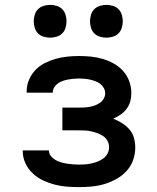

<svg xmlns="http://www.w3.org/2000/svg" viewBox="-20 -757 640 785"><path d="M303 8Q278 8 252.5 6Q227 4 202.5 -2.5Q178 -9 155 -20Q132 -31 113.5 -48.5Q95 -66 84 -89.5Q73 -113 73 -138V-142H180Q180 -129 188 -119Q196 -109 206.5 -103Q217 -97 229 -93.5Q241 -90 253.5 -88Q266 -86 278.5 -85Q291 -84 303 -84Q316 -84 329 -85Q342 -86 355 -89Q368 -92 380.5 -97Q393 -102 403.5 -110Q414 -118 420 -130Q426 -142 426 -155Q426 -169 419.5 -181Q413 -193 402 -200.5Q391 -208 378.5 -212.5Q366 -217 353 -220Q340 -223 326.5 -223.5Q313 -224 300 -224H235V-317H300Q312 -317 323.5 -317.5Q335 -318 346 -320Q357 -322 368 -326Q379 -330 388.5 -336.5Q398 -343 404 -353.5Q410 -364 410 -375Q410 -387 404.5 -397Q399 -407 390 -414Q381 -421 370 -425Q359 -429 348 -431.5Q337 -434 325.5 -435Q314 -436 303 -436Q292 -436 281 -435Q270 -434 259 -432Q248 -430 237.5 -426.5Q227 -423 217.5 -416.5Q208 -410 202 -400.5Q196 -391 196 -380V-378H89V-384Q89 -408 98.5 -430.5Q108 -453 124.5 -470.5Q141 -488 163 -499Q185 -510 208 -516.5Q231 -523 255 -525.5Q279 -528 303 -528Q328 -528 352.5 -525.5Q377 -523 400.5 -516Q424 -509 445.5 -497Q467 -485 483.5 -466.5Q500 -448 508.5 -424.5Q517 -401 517 -377Q517 -359 512.5 -342.5Q508 -326 497.5 -312Q487 -298 473 -288.5Q459 -279 443 -272Q462 -264 479 -253.5Q496 -243 509 -228Q522 -213 527.5 -193.5Q533 -174 533 -154Q533 -127 524 -102Q515 -77 497 -57.5Q479 -38 455.5 -25Q432 -12 407 -4.5Q382 3 355.5 5.5Q329 8 303 8ZM415 -603Q402 -603 388.5 -607Q375 -611 365.5 -620.5Q356 -630 352 -643.5Q348 -657 348 -670Q348 -683 352 -696.5Q356 -710 365.5 -719.5Q375 -729 388.5 -733Q402 -737 415 -737Q428 -737 441.5 -733Q455 -729 464.5 -719.5Q474 -710 478 -696.5Q482 -683 482 -670Q482 -657 478 -643.5Q474 -630 464.5 -620.5Q455 -611 441.5 -607Q428 -603 415 -603ZM185 -603Q172 -603 158.5 -607Q145 -611 135.5 -620.5Q126 -630 122 -643.5Q118 -657 118 -670Q118 -683 122 -696.5Q126 -710 135.5 -719.5Q145 -729 158.5 -733Q172 -737 185 -737Q198 -737 211.5 -733Q225 -729 234.5 -719.5Q244 -710 248 -696.5Q252 -683 252 -670Q252 -657 248 -643.5Q244 -630 234.5 -620.5Q225 -611 211.5 -607Q198 -603 185 -603Z"/></svg>

Font: Iosevka Aile Semibold
Style: Regular
Weight: 600
Designer: Belleve Invis
Foundry: Belleve Invis
Version: Version 31.1.0; ttfautohint (v1.8.4)